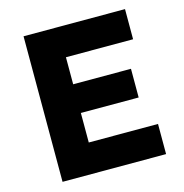

<svg xmlns="http://www.w3.org/2000/svg" viewBox="-104 -796 853 892"><g transform="rotate(-15 322.5 -350.0)"><path d="M88 0V-700H576V-555H253V-425H531V-287H253V-145H586V0Z"/></g></svg>

Font: Mach
Style: Bold
Weight: 700
Version: Version 1.002